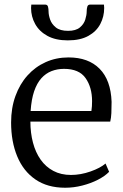

<svg xmlns="http://www.w3.org/2000/svg" viewBox="-20 -826 549 856"><path d="M270.5 11Q191.5 11 137.8 -26Q84 -63 56.8 -128.8Q29.5 -194.5 29.5 -280Q29.5 -344.5 48.8 -397.8Q68 -451 102.5 -489.5Q137 -528 183.8 -549Q230.5 -570 285.5 -570Q374 -570 424 -519.5Q474 -469 477.5 -372Q477.5 -343.5 476.5 -322Q475.5 -300.5 471.5 -284H115.5Q115.5 -233.5 127 -190Q138.5 -146.5 161.2 -114.2Q184 -82 218 -64Q252 -46 296.5 -46Q339.5 -46 383.5 -61.5Q427.5 -77 450.5 -97L466.5 -60Q447.5 -40.5 416.2 -24.5Q385 -8.5 347 1.2Q309 11 270.5 11ZM116.5 -331H387.5Q389 -339 389.8 -352.5Q390.5 -366 390.5 -375Q390.5 -436.5 361.5 -477.8Q332.5 -519 265.5 -519Q235.5 -519 209.8 -509Q184 -499 164.2 -477Q144.5 -455 132.2 -419Q120 -383 116.5 -331ZM181.5 -805.5Q191.5 -805.5 194 -796Q196.5 -786.5 196.5 -775Q196.5 -759 203.5 -738.8Q210.5 -718.5 229.2 -703.5Q248 -688.5 283.5 -688.5Q318 -688.5 336 -703.5Q354 -718.5 360.2 -738.8Q366.5 -759 366.5 -775Q366.5 -786.5 369.2 -796Q372 -805.5 381.5 -805.5H443.5Q443.5 -801.5 444 -797.8Q444.5 -794 444.5 -790.5Q444.5 -752 427.2 -719Q410 -686 374 -666Q338 -646 282.5 -646Q228 -646 191.5 -666Q155 -686 136.8 -719Q118.5 -752 118.5 -790.5Q118.5 -794 119 -797.8Q119.5 -801.5 119.5 -805.5Z"/></svg>

Font: Merriweather Light
Style: Regular
Weight: 300
Designer: Eben Sorkin
Foundry: Eben Sorkin
Version: Version 2.100